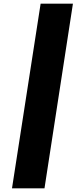

<svg xmlns="http://www.w3.org/2000/svg" viewBox="-20 -805 415 1040"><path d="M200 -785 45 215H221L375 -785Z"/></svg>

Font: Jost* 800 Heavy Italic
Style: Italic
Weight: 800
Italic angle: -10°
Version: Version 3.200; ttfautohint (v0.97) -l 8 -r 50 -G 200 -x 14 -